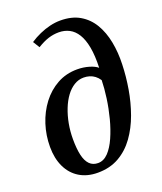

<svg xmlns="http://www.w3.org/2000/svg" viewBox="-152 -928 872 1035"><g transform="rotate(-20 284.0 -411.0)"><path d="M229.5 9.5Q168.5 9.5 124.5 -17.5Q80.5 -44.5 57 -93.8Q33.5 -143 33.5 -209Q33.5 -275 53.2 -336.5Q73 -398 110 -446.8Q147 -495.5 198.5 -524Q250 -552.5 313.5 -552.5Q349 -552.5 381 -543Q413 -533.5 428.5 -519.5Q431 -588.5 422 -637Q413 -685.5 394.2 -715.8Q375.5 -746 348.5 -760Q321.5 -774 288.5 -774Q258 -774 228.8 -764.8Q199.5 -755.5 164.5 -734L141 -772Q168 -790 198 -803.2Q228 -816.5 258.5 -823.8Q289 -831 318 -831Q384 -831 429.5 -804.2Q475 -777.5 502.8 -730.8Q530.5 -684 542.2 -623.2Q554 -562.5 551.5 -494.5Q549.5 -426 537.5 -355.2Q525.5 -284.5 502 -219.2Q478.5 -154 441.2 -102.2Q404 -50.5 351.5 -20.5Q299 9.5 229.5 9.5ZM248 -39Q280.5 -39 306.8 -66.5Q333 -94 353.2 -139.8Q373.5 -185.5 387.8 -240.2Q402 -295 409.8 -350.8Q417.5 -406.5 418.5 -452.5Q408 -468.5 394.2 -479Q380.5 -489.5 364.5 -494.2Q348.5 -499 331 -499Q301.5 -499 276 -483.2Q250.5 -467.5 230 -439.8Q209.5 -412 194.8 -374.8Q180 -337.5 172 -294.8Q164 -252 164 -206.5Q164 -151.5 172.5 -114.2Q181 -77 199.8 -58Q218.5 -39 248 -39Z"/></g></svg>

Font: Merriweather 48pt SemiBold
Style: Italic
Weight: 600
Italic angle: -7.8°
Designer: Eben Sorkin
Foundry: Eben Sorkin
Version: Version 2.101